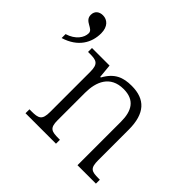

<svg xmlns="http://www.w3.org/2000/svg" viewBox="-168 -909 1105 1105"><g transform="rotate(45 384.0 -357.0)"><path d="M9 -485V-453C111 -484 151 -557 151 -633C151 -688 120 -714 85 -714C56 -714 33 -698 33 -666C33 -614 100 -620 100 -583C100 -547 71 -504 9 -485ZM168 0H416V-32H406C348 -32 327 -38 327 -102V-326C327 -414 360 -498 469 -498C559 -498 591 -442 591 -354V0H741V-32H731C673 -32 655 -39 655 -105V-353C655 -485 598 -544 489 -544C420 -544 369 -525 329 -452H324L316 -536H173V-504H189C240 -504 263 -497 263 -433V-105C263 -39 241 -32 183 -32H168Z"/></g></svg>

Font: Noto Serif Light
Style: Regular
Weight: 300
Designer: Monotype Design Team
Foundry: Monotype Imaging Inc.
Version: Version 2.013